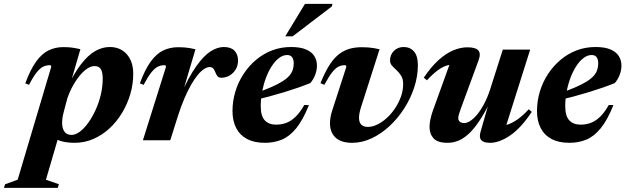

<svg xmlns="http://www.w3.org/2000/svg" viewBox="-109 -710 3166 972"><path d="M214.5 -146.5Q209.5 -128.5 207.5 -114Q205.5 -99.5 205.5 -88Q205.5 -60.5 217 -43.8Q228.5 -27 253.5 -27Q273 -27 295 -43.2Q317 -59.5 337.5 -88Q358 -116.5 374.8 -153Q391.5 -189.5 401.2 -230.2Q411 -271 411 -312Q411 -344.5 401.5 -360Q392 -375.5 369.5 -375.5Q355.5 -375.5 339.8 -367Q324 -358.5 308.5 -342.8Q293 -327 278.8 -306.2Q264.5 -285.5 252.5 -261.8Q240.5 -238 232 -212.5ZM129.5 -48 195 -44.5 123.5 200 189 222.5 183.5 241H-89L-83.5 223L-19.5 199.5L150 -370.5Q150.5 -375 149 -377.5Q147.5 -380 143 -380Q126 -380 110.2 -372.8Q94.5 -365.5 77.2 -344.2Q60 -323 38 -280.5L19 -288Q45 -358.5 74 -398.5Q103 -438.5 137 -455Q171 -471.5 211 -471.5Q237 -471.5 255.5 -469Q274 -466.5 298 -461L240.5 -263L230.5 -264.5Q266 -339.5 301.5 -385.2Q337 -431 373 -451.5Q409 -472 446.5 -472Q500.5 -472 533 -435.2Q565.5 -398.5 565.5 -336Q565.5 -284.5 550.8 -234Q536 -183.5 509.2 -139Q482.5 -94.5 445.5 -60.2Q408.5 -26 363.8 -6.5Q319 13 268.5 13Q215.5 13 179.5 -2.8Q143.5 -18.5 129.5 -48Z M731 -370.5Q731.5 -375 729.5 -377.5Q727.5 -380 723 -380Q706.5 -380 690.8 -372.8Q675 -365.5 657.8 -344.2Q640.5 -323 618 -280.5L599 -288Q625 -358.5 654.2 -398.5Q683.5 -438.5 717.8 -454.8Q752 -471 792.5 -471Q810 -471 823.5 -470Q837 -469 850.5 -466.8Q864 -464.5 880.5 -460.5L808 -216L805 -228Q846.5 -321 884.2 -374.2Q922 -427.5 956.8 -449.8Q991.5 -472 1024 -472Q1060 -472 1078 -453.5Q1096 -435 1096 -403.5Q1096 -378.5 1084.5 -359Q1073 -339.5 1053.8 -328Q1034.5 -316.5 1011 -316.5Q999.5 -316.5 993 -323.2Q986.5 -330 981 -344.5Q975.5 -359 969 -364.8Q962.5 -370.5 952.5 -370.5Q939.5 -370.5 924 -360.5Q908.5 -350.5 891.8 -330.2Q875 -310 858 -280Q841 -250 824 -210.5Q807 -171 791.5 -122L753 0H614.5Z M1345 -431.5Q1324 -431.5 1304.2 -416.8Q1284.5 -402 1267.5 -376.2Q1250.5 -350.5 1238 -317.5Q1225.5 -284.5 1218.2 -247.2Q1211 -210 1211 -172.5Q1211 -122.5 1231.5 -100.8Q1252 -79 1288.5 -79Q1315.5 -79 1339.2 -87.5Q1363 -96 1386 -117.5Q1409 -139 1431.5 -178.5L1455 -178Q1424.5 -102 1390.5 -60.5Q1356.5 -19 1317.5 -3Q1278.5 13 1231.5 13Q1178 13 1141.5 -6.5Q1105 -26 1086.5 -62.2Q1068 -98.5 1068 -147.5Q1068 -198.5 1082.5 -246.5Q1097 -294.5 1123.8 -335.2Q1150.5 -376 1187.2 -407Q1224 -438 1268.8 -455Q1313.5 -472 1364 -472Q1412.5 -472 1441.2 -459.2Q1470 -446.5 1482.8 -425.2Q1495.5 -404 1495.5 -378.5Q1495.5 -354 1486.5 -330.8Q1477.5 -307.5 1462 -289.5Q1434 -278 1400 -266.2Q1366 -254.5 1328.5 -243Q1291 -231.5 1252.2 -221.2Q1213.5 -211 1176 -202L1178 -236Q1227.5 -253 1262.5 -268.2Q1297.5 -283.5 1320.2 -297.8Q1343 -312 1355.5 -326.5Q1368 -341 1373 -356.5Q1378 -372 1378 -389Q1378 -403 1374.2 -412.5Q1370.5 -422 1363.2 -426.8Q1356 -431.5 1345 -431.5ZM1335 -526 1435 -690.5H1574L1571 -677.5L1372.5 -526Z M2006.5 -380Q2006.5 -324 1988 -267.5Q1969.5 -211 1937 -160.5Q1904.5 -110 1862.2 -71Q1820 -32 1771.8 -9.5Q1723.5 13 1674 13Q1618.5 13 1590 -13.2Q1561.5 -39.5 1561.5 -86Q1561.5 -116.5 1573.5 -152.5L1644 -370.5Q1644.5 -375 1642.5 -377.5Q1640.5 -380 1636 -380Q1619.5 -380 1604.5 -372.5Q1589.5 -365 1572.5 -343.8Q1555.5 -322.5 1533 -280.5L1513.5 -289Q1534.5 -341 1556 -376Q1577.5 -411 1602.2 -431.8Q1627 -452.5 1656.5 -461.8Q1686 -471 1722 -471Q1741 -471 1756 -469.8Q1771 -468.5 1784.8 -466.2Q1798.5 -464 1812.5 -460.5L1719.5 -170Q1714 -153 1711.2 -139Q1708.5 -125 1708.5 -113.5Q1708.5 -90 1720.2 -78.8Q1732 -67.5 1753.5 -67.5Q1776.5 -67.5 1801.5 -79.8Q1826.5 -92 1849.8 -113.2Q1873 -134.5 1891.5 -162.5Q1910 -190.5 1921 -221.5Q1932 -252.5 1932 -284.5Q1932 -309.5 1922 -326Q1912 -342.5 1898.8 -354.5Q1885.5 -366.5 1875.5 -377.8Q1865.5 -389 1865.5 -403.5Q1865.5 -432.5 1885 -452.2Q1904.5 -472 1934.5 -472Q1967.5 -472 1987 -449.2Q2006.5 -426.5 2006.5 -380Z M2323.5 -42 2379 -235 2388 -226.5Q2357.5 -161.5 2329 -115.5Q2300.5 -69.5 2272.8 -41.2Q2245 -13 2216.5 0Q2188 13 2157 13Q2106.5 13 2086 -9.5Q2065.5 -32 2065.5 -67.5Q2065.5 -85 2070.2 -107.5Q2075 -130 2084.5 -155.5L2180 -420L2206 -384Q2179.5 -386 2155.5 -379Q2131.5 -372 2107 -354Q2082.5 -336 2052.5 -303.5L2036.5 -317Q2074 -372.5 2111.5 -406.2Q2149 -440 2185.8 -455.2Q2222.5 -470.5 2257.5 -470.5Q2298.5 -470.5 2312.5 -454.8Q2326.5 -439 2313.5 -404L2225.5 -164.5Q2218 -144 2214.5 -132.2Q2211 -120.5 2211 -112.5Q2211 -100.5 2218.8 -93.8Q2226.5 -87 2241 -87Q2256 -87 2273.2 -98.8Q2290.5 -110.5 2308.2 -132.2Q2326 -154 2342.5 -185.5Q2359 -217 2372 -256.5L2436.5 -459H2575L2442.5 -39.5L2415.5 -72Q2436.5 -72 2460 -79.2Q2483.5 -86.5 2510.2 -105Q2537 -123.5 2568 -157L2583 -143.5Q2528 -61 2473.2 -24Q2418.5 13 2372.5 13Q2340 13 2327.8 0Q2315.5 -13 2323.5 -42Z M2886.5 -431.5Q2865.5 -431.5 2845.8 -416.8Q2826 -402 2809 -376.2Q2792 -350.5 2779.5 -317.5Q2767 -284.5 2759.8 -247.2Q2752.5 -210 2752.5 -172.5Q2752.5 -122.5 2773 -100.8Q2793.5 -79 2830 -79Q2857 -79 2880.8 -87.5Q2904.5 -96 2927.5 -117.5Q2950.5 -139 2973 -178.5L2996.5 -178Q2966 -102 2932 -60.5Q2898 -19 2859 -3Q2820 13 2773 13Q2719.5 13 2683 -6.5Q2646.5 -26 2628 -62.2Q2609.5 -98.5 2609.5 -147.5Q2609.5 -198.5 2624 -246.5Q2638.5 -294.5 2665.2 -335.2Q2692 -376 2728.8 -407Q2765.5 -438 2810.2 -455Q2855 -472 2905.5 -472Q2954 -472 2982.8 -459.2Q3011.5 -446.5 3024.2 -425.2Q3037 -404 3037 -378.5Q3037 -354 3028 -330.8Q3019 -307.5 3003.5 -289.5Q2975.5 -278 2941.5 -266.2Q2907.5 -254.5 2870 -243Q2832.5 -231.5 2793.8 -221.2Q2755 -211 2717.5 -202L2719.5 -236Q2769 -253 2804 -268.2Q2839 -283.5 2861.8 -297.8Q2884.5 -312 2897 -326.5Q2909.5 -341 2914.5 -356.5Q2919.5 -372 2919.5 -389Q2919.5 -403 2915.8 -412.5Q2912 -422 2904.8 -426.8Q2897.5 -431.5 2886.5 -431.5Z"/></svg>

Font: Newsreader 36pt
Style: Bold Italic
Weight: 700
Italic angle: -17°
Designer: Hugues Gentile
Foundry: Production Type
Version: Version 1.003